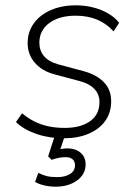

<svg xmlns="http://www.w3.org/2000/svg" viewBox="-20 -512 515 722"><path d="M220 8Q164 8 116.5 -8.5Q69 -25 40 -53L63 -86Q87 -66 112 -54Q137 -42 164.5 -36.5Q192 -31 223 -31Q283 -31 318.5 -56Q354 -81 354 -128Q354 -158 334.5 -178Q315 -198 280 -207L183 -233Q138 -245 111 -276Q84 -307 84 -350Q84 -392 107 -424Q130 -456 171 -474Q212 -492 265 -492Q299 -492 330.5 -484Q362 -476 387.5 -461Q413 -446 428 -426L407 -394Q380 -424 344.5 -438.5Q309 -453 264 -453Q203 -453 165.5 -425.5Q128 -398 128 -351Q128 -322 145.5 -301Q163 -280 199 -270L296 -244Q343 -231 370.5 -203Q398 -175 398 -131Q398 -88 375.5 -57Q353 -26 313 -9Q273 8 220 8ZM189 190Q166 190 145.5 185Q125 180 112 172L124 138Q142 147 157 150.5Q172 154 196 154Q224 154 243 142.5Q262 131 262 109Q262 95 253 87Q244 79 227 79Q216 79 204 81Q192 83 174 89L161 76L192 -20H230L205 55L187 53Q200 50 211.5 48Q223 46 233 46Q253 46 268.5 53Q284 60 293 73.5Q302 87 302 106Q302 143 270 166.5Q238 190 189 190Z"/></svg>

Font: Nunito Sans 12pt ExtraLight
Style: Italic
Weight: 200
Italic angle: -9°
Designer: Vernon Adams
Foundry: Vernon Adams
Version: Version 3.101;gftools[0.9.27]